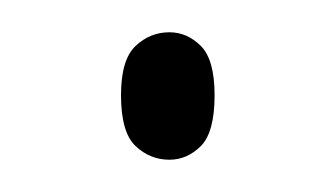

<svg xmlns="http://www.w3.org/2000/svg" viewBox="-20 -93 208 119"><path d="M85 6Q73 6 64 -2.5Q55 -11 55 -34Q55 -56 64 -64.5Q73 -73 85 -73Q96 -73 104.5 -64.5Q113 -56 113 -34Q113 -11 104.5 -2.5Q96 6 85 6Z"/></svg>

Font: Noto Serif Condensed Thin
Style: Regular
Weight: 100
Width: 3
Designer: Monotype Design Team
Foundry: Monotype Imaging Inc.
Version: Version 2.013; ttfautohint (v1.8.4.7-5d5b)